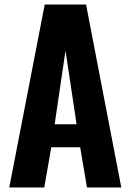

<svg xmlns="http://www.w3.org/2000/svg" viewBox="-20 -830 578 850"><path d="M178 -810H361L517 0H365L335 -178H207L176 0H21ZM319 -280 270 -606 222 -280Z"/></svg>

Font: Oswald SemiBold
Style: Regular
Weight: 400
Version: Version